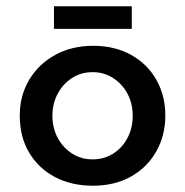

<svg xmlns="http://www.w3.org/2000/svg" viewBox="-20 -582 590 612"><path d="M43 -214Q43 -277 73 -327.5Q103 -378 156 -407Q209 -436 277 -436Q346 -436 398 -407Q450 -378 478.5 -327.5Q507 -277 507 -214Q507 -151 478.5 -100Q450 -49 398 -19.5Q346 10 276 10Q209 10 156.5 -17Q104 -44 73.5 -94.5Q43 -145 43 -214ZM147 -213Q147 -174 164 -142.5Q181 -111 210 -92.5Q239 -74 275 -74Q312 -74 341 -92.5Q370 -111 386.5 -142.5Q403 -174 403 -213Q403 -252 386.5 -283Q370 -314 341 -333Q312 -352 275 -352Q238 -352 209 -333Q180 -314 163.5 -282.5Q147 -251 147 -213ZM152 -562H400V-490H152Z"/></svg>

Font: Josefin Sans Medium
Style: Regular
Weight: 500
Designer: Santiago Orozco
Foundry: Typemade
Version: Version 2.001